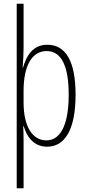

<svg xmlns="http://www.w3.org/2000/svg" viewBox="-20 -780 471 1034"><path d="M387 -270C387 -450 334 -539 235 -539C158 -539 123 -482 104 -416H102C105 -454 107 -494 107 -525V-760H70V234H107V-29C107 -59 106 -85 105 -100H108C123 -46 160 10 234 10C327 10 387 -78 387 -270ZM350 -270C350 -95 299 -24 230 -24C157 -24 107 -95 107 -228V-291C107 -426 152 -505 231 -505C312 -505 350 -422 350 -270Z"/></svg>

Font: Noto Sans Armenian ExtraCondensed ExtraLight
Style: Regular
Weight: 200
Width: 2
Designer: Monotype Design Team
Foundry: Monotype Imaging Inc.
Version: Version 2.008